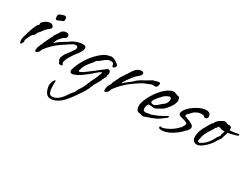

<svg xmlns="http://www.w3.org/2000/svg" viewBox="-71 -1149 2805 2156"><g transform="rotate(30 1331.5 -70.5)"><path d="M239 -426Q230 -426 227.5 -432.5Q225 -439 224 -445Q223 -450 222 -456Q221 -462 221 -468Q221 -476 223.5 -482.5Q226 -489 233 -493Q256 -505 272 -510Q288 -515 298 -515Q313 -515 318 -506Q323 -497 323 -483Q323 -479 323 -475.5Q323 -472 322 -467Q319 -454 302.5 -449Q286 -444 275 -439Q268 -435 258.5 -430.5Q249 -426 241 -426ZM21 5Q17 5 14 -1Q12 -9 9 -15Q6 -21 6 -33Q6 -47 12 -74Q18 -101 35 -155Q48 -196 59 -221Q70 -246 82 -269V-270Q85 -274 91 -277Q97 -280 99 -283H98Q100 -285 99 -289.5Q98 -294 98 -298Q98 -309 105.5 -316.5Q113 -324 121 -331Q129 -339 146 -349Q163 -359 186 -363Q189 -364 192 -364Q195 -364 198 -364Q215 -364 224 -357Q233 -350 237 -342Q239 -340 241 -337Q243 -334 243 -330Q243 -326 239.5 -319.5Q236 -313 225 -303Q220 -297 210.5 -290.5Q201 -284 193 -276Q183 -266 174 -254Q165 -242 157 -231Q150 -221 142 -212.5Q134 -204 126 -195Q122 -191 120 -180.5Q118 -170 111 -163Q104 -154 95.5 -149Q87 -144 82 -135V-136Q77 -127 71 -115Q65 -103 59 -92Q49 -72 46 -62.5Q43 -53 43 -48Q43 -42 45.5 -40Q48 -38 46 -30Q42 -21 35.5 -8Q29 5 21 5Z M212 0Q203 -3 203 -21Q203 -32 206.5 -46Q210 -60 217 -79V-76Q219 -76 221 -83Q223 -90 222 -91Q223 -97 230.5 -104.5Q238 -112 237 -113V-114Q239 -118 237 -119Q235 -120 238 -127Q249 -150 258 -169.5Q267 -189 276 -205Q276 -205 278 -212Q280 -219 283 -225V-223Q284 -227 288 -230.5Q292 -234 293 -235Q298 -244 298 -248Q298 -250 297 -250Q296 -250 296 -251Q296 -252 298 -255.5Q300 -259 306 -267H305Q309 -272 317.5 -285Q326 -298 334.5 -311Q343 -324 345 -328Q353 -345 370.5 -353.5Q388 -362 405 -362Q421 -362 432.5 -354.5Q444 -347 444 -330Q444 -314 436.5 -308Q429 -302 416.5 -295.5Q404 -289 389 -273Q360 -242 350 -222.5Q340 -203 338 -182Q342 -187 347 -191Q368 -212 394.5 -229.5Q421 -247 462 -272H464Q465 -272 477.5 -281Q490 -290 503.5 -299.5Q517 -309 520 -309Q520 -309 532 -315Q544 -321 557 -325Q601 -340 633 -340Q656 -340 667 -332Q676 -326 676 -308Q676 -295 670 -278V-280Q669 -280 666 -272.5Q663 -265 660 -260Q658 -257 653 -249Q648 -241 647 -239V-240Q641 -229 636 -223.5Q631 -218 624 -209Q614 -197 597 -172.5Q580 -148 564.5 -120.5Q549 -93 544 -71Q543 -65 540.5 -57.5Q538 -50 539 -45V-44Q539 -42 543 -38.5Q547 -35 548 -33Q552 -29 552 -24Q552 -18 545.5 -13.5Q539 -9 522 -11Q511 -11 507.5 -17Q504 -23 500 -30V-31Q500 -33 499.5 -35Q499 -37 499 -41Q500 -43 496.5 -43.5Q493 -44 489 -51Q489 -51 488 -61Q487 -71 487 -75Q487 -85 494 -99.5Q501 -114 505 -125Q510 -136 526 -157Q542 -178 559.5 -200.5Q577 -223 586 -238Q596 -255 596 -268Q596 -280 589 -285.5Q582 -291 573 -291Q568 -291 558.5 -290Q549 -289 540 -285Q536 -284 526.5 -277Q517 -270 508 -264Q499 -258 496 -258Q489 -253 483 -248.5Q477 -244 467 -238L436 -218Q386 -186 341.5 -144Q297 -102 265 -58Q261 -53 259 -44Q257 -35 254 -29Q250 -22 246 -19.5Q242 -17 240 -15Q232 -5 224.5 -2.5Q217 0 212 0Z M621 374Q588 374 568.5 351.5Q549 329 540.5 298.5Q532 268 532 244Q537 221 539.5 207.5Q542 194 558 174Q565 167 569 167Q574 167 573.5 177Q573 187 573 199Q573 214 573 238Q573 262 576.5 286.5Q580 311 590.5 327.5Q601 344 621 344Q659 344 688.5 324.5Q718 305 742 274.5Q766 244 787 211Q795 199 805 189Q815 179 822 168Q830 156 834.5 143Q839 130 846 120Q877 77 897 25Q917 -27 944 -77Q949 -93 959 -114Q970 -140 973.5 -151Q977 -162 977 -166.5Q977 -171 977 -175Q967 -168 961.5 -165.5Q956 -163 949 -159Q942 -155 927 -140L926 -139Q925 -140 919.5 -134Q914 -128 910 -126Q904 -122 891 -109.5Q878 -97 873 -93Q839 -68 816 -50Q793 -32 761 -15L755 -8L753 -7Q751 -7 743.5 -6Q736 -5 740 -5H741Q734 -1 727.5 1.5Q721 4 716 7Q703 12 692 12Q680 12 671.5 5Q663 -2 663 -17Q663 -21 663.5 -25Q664 -29 665 -33Q674 -66 694.5 -111Q715 -156 750 -207Q785 -258 837 -307Q867 -336 899.5 -354Q932 -372 966 -376Q968 -376 973 -378Q978 -380 982 -380Q990 -380 997.5 -377Q1005 -374 1013 -374Q1013 -374 1024 -368.5Q1035 -363 1049 -354Q1063 -345 1073.5 -335.5Q1084 -326 1084 -317Q1084 -307 1076.5 -299Q1069 -291 1067 -287Q1064 -283 1057 -283Q1042 -283 1040 -298Q1040 -308 1036.5 -315Q1033 -322 1028 -327Q1026 -329 1013 -331Q1000 -333 995 -333Q976 -333 950.5 -318Q925 -303 896 -277Q883 -266 871.5 -260Q860 -254 851 -245Q847 -241 843.5 -232.5Q840 -224 835 -219Q799 -181 780 -151.5Q761 -122 753.5 -100Q746 -78 741 -60Q741 -52 746 -52H756Q773 -57 796 -72.5Q819 -88 842.5 -106.5Q866 -125 883 -138Q888 -143 893.5 -145Q899 -147 902 -150Q907 -154 910.5 -158Q914 -162 918 -165Q948 -188 962.5 -199Q977 -210 983 -214.5Q989 -219 993 -221.5Q997 -224 1004 -230Q1016 -239 1025 -239Q1036 -239 1042.5 -230.5Q1049 -222 1050 -214Q1052 -206 1052 -199Q1052 -187 1048 -179Q1043 -173 1043 -168Q1043 -166 1044 -164Q1045 -162 1045 -159Q1045 -156 1043 -150.5Q1041 -145 1034 -134V-135Q1029 -125 1027 -120.5Q1025 -116 1020 -108Q1012 -83 998 -60Q984 -37 967 -8Q954 26 939 59.5Q924 93 901 126Q878 158 849.5 200.5Q821 243 786.5 282.5Q752 322 710.5 348Q669 374 621 374Z M1108 0Q1099 -2 1099 -21Q1099 -54 1118 -92Q1124 -99 1128.5 -106Q1133 -113 1133 -122Q1133 -128 1139 -140.5Q1145 -153 1152.5 -167.5Q1160 -182 1166 -193Q1172 -204 1172 -206Q1174 -211 1176.5 -217.5Q1179 -224 1179 -224Q1189 -239 1203.5 -261Q1218 -283 1238 -312H1237Q1251 -335 1262.5 -351.5Q1274 -368 1284 -378Q1316 -410 1357 -410Q1382 -410 1382 -388Q1382 -369 1359 -349Q1350 -341 1340.5 -333.5Q1331 -326 1323 -318Q1315 -309 1301 -291.5Q1287 -274 1268 -248Q1266 -245 1257.5 -233.5Q1249 -222 1240.5 -208.5Q1232 -195 1228.5 -185.5Q1225 -176 1232 -177Q1246 -197 1301 -236Q1324 -252 1339 -268Q1354 -284 1369 -294Q1374 -296 1380 -300Q1386 -304 1393 -311H1394Q1421 -325 1452 -342.5Q1483 -360 1517 -382Q1520 -384 1525 -382Q1570 -398 1587 -398Q1604 -398 1604 -383Q1604 -380 1601.5 -368Q1599 -356 1592.5 -345Q1586 -334 1574 -334H1530Q1497 -321 1459.5 -306.5Q1422 -292 1382 -263H1381Q1234 -166 1161 -58Q1160 -53 1157 -46Q1154 -39 1150 -29Q1135 -3 1108 0Z M1615 26Q1612 26 1602 22.5Q1592 19 1581 16Q1570 13 1565 13H1564Q1545 13 1535.5 -2.5Q1526 -18 1523 -31Q1522 -36 1521.5 -41.5Q1521 -47 1521 -53Q1521 -86 1537 -128Q1553 -170 1580.5 -215Q1608 -260 1643 -299Q1679 -340 1716 -363Q1753 -386 1783 -389Q1799 -389 1816 -380Q1833 -371 1840 -371H1841Q1862 -371 1869 -354Q1876 -337 1876 -320Q1876 -310 1872 -299Q1868 -288 1865.5 -281Q1863 -274 1865 -276L1866 -277Q1855 -257 1841.5 -236.5Q1828 -216 1798 -183Q1786 -170 1765.5 -157.5Q1745 -145 1726 -135Q1707 -125 1699 -121Q1691 -117 1678 -117Q1665 -117 1649.5 -120Q1634 -123 1623 -123Q1617 -123 1612 -122Q1607 -121 1605 -116Q1589 -90 1589 -64Q1589 -48 1596.5 -37.5Q1604 -27 1622 -27Q1628 -27 1635 -28Q1642 -29 1649 -32Q1666 -35 1673 -35Q1680 -35 1688.5 -37Q1697 -39 1717 -47Q1739 -56 1750.5 -60Q1762 -64 1768.5 -67Q1775 -70 1782 -74Q1789 -78 1804 -86Q1815 -92 1816.5 -92Q1818 -92 1822 -94.5Q1826 -97 1843 -108Q1861 -120 1871 -120Q1878 -120 1878 -115Q1878 -111 1871.5 -103Q1865 -95 1849 -84Q1832 -72 1810.5 -56Q1789 -40 1771 -31Q1765 -30 1760.5 -26.5Q1756 -23 1748 -21L1692 3L1693 2Q1696 -1 1686.5 2Q1677 5 1662.5 11Q1648 17 1634.5 21.5Q1621 26 1615 26ZM1654 -146Q1658 -146 1662 -146.5Q1666 -147 1670 -148Q1677 -154 1683 -157Q1689 -160 1699 -167Q1709 -174 1727 -192Q1742 -207 1753 -213.5Q1764 -220 1771 -228Q1792 -257 1793.5 -272Q1795 -287 1795 -300Q1783 -316 1773 -316Q1767 -316 1755 -311Q1738 -304 1727.5 -298Q1717 -292 1697 -272Q1674 -248 1655 -225.5Q1636 -203 1625 -180Q1624 -176 1622.5 -172.5Q1621 -169 1621 -167Q1621 -156 1631 -151Q1641 -146 1654 -146Z M1883 57Q1867 57 1856 55Q1845 53 1846 46Q1844 46 1840 42L1839 40Q1839 32 1844 27L1845 26Q1846 25 1848 25Q1855 25 1864 27Q1873 29 1877 28Q1920 15 1955.5 -5Q1991 -25 2016 -47Q2026 -55 2034.5 -64Q2043 -73 2050 -81Q2052 -84 2056.5 -85.5Q2061 -87 2062 -88L2063 -89Q2063 -91 2062.5 -92.5Q2062 -94 2064 -98Q2084 -126 2084 -141Q2084 -150 2079 -152Q2068 -162 2048.5 -168Q2029 -174 2010 -178.5Q1991 -183 1981 -187Q1963 -195 1963 -214Q1963 -233 1978.5 -257.5Q1994 -282 2022 -307Q2067 -345 2117 -368.5Q2167 -392 2205 -392Q2225 -392 2240 -384Q2255 -376 2261 -358Q2264 -349 2264 -341Q2264 -328 2257.5 -318.5Q2251 -309 2242 -309Q2240 -309 2234.5 -308Q2229 -307 2225 -308Q2221 -310 2217 -315Q2213 -320 2211 -320H2210Q2206 -322 2204.5 -324Q2203 -326 2198 -326H2194L2174 -327Q2159 -327 2140 -321Q2121 -315 2095 -298V-299Q2086 -292 2076 -281.5Q2066 -271 2057 -260Q2051 -254 2043.5 -248Q2036 -242 2034 -237Q2030 -229 2030 -223Q2030 -217 2035 -213Q2051 -206 2079 -197.5Q2107 -189 2137 -169Q2143 -165 2149.5 -156.5Q2156 -148 2156 -135Q2156 -125 2152 -116Q2149 -111 2143 -104.5Q2137 -98 2135 -93L2134 -92Q2116 -74 2088 -45.5Q2060 -17 2009 14Q1970 38 1936 47.5Q1902 57 1883 57Z M2300 -1Q2284 -1 2275 -6.5Q2266 -12 2258 -18Q2240 -33 2240 -73Q2240 -102 2251 -139.5Q2262 -177 2287 -218V-217Q2298 -237 2309.5 -257Q2321 -277 2334 -296Q2338 -300 2342 -301.5Q2346 -303 2348 -305Q2348 -309 2350.5 -316.5Q2353 -324 2357 -327Q2375 -351 2398 -363Q2421 -375 2434 -383H2433Q2439 -386 2447 -386Q2467 -386 2494 -371Q2498 -371 2502.5 -372.5Q2507 -374 2512 -374Q2522 -374 2532.5 -367Q2543 -360 2541 -345Q2540 -342 2540 -340Q2540 -338 2540 -336Q2540 -325 2548 -325Q2552 -325 2556 -326Q2560 -327 2564 -327Q2575 -327 2595 -330.5Q2615 -334 2633.5 -337.5Q2652 -341 2659 -341Q2663 -338 2663 -334Q2663 -330 2659.5 -325Q2656 -320 2652 -318Q2652 -318 2639.5 -314.5Q2627 -311 2609 -306Q2591 -301 2573.5 -296.5Q2556 -292 2546 -291L2536 -290Q2535 -278 2530 -264Q2525 -250 2519 -233Q2517 -228 2516 -220.5Q2515 -213 2512 -205Q2505 -193 2496 -181Q2487 -169 2479 -156Q2473 -146 2466.5 -134.5Q2460 -123 2451 -111Q2431 -85 2404.5 -59.5Q2378 -34 2350.5 -17.5Q2323 -1 2300 -1ZM2309 -34Q2329 -34 2364.5 -62.5Q2400 -91 2431 -136H2430Q2438 -148 2446.5 -164Q2455 -180 2460 -191Q2460 -191 2465.5 -197Q2471 -203 2477 -210.5Q2483 -218 2484 -222Q2485 -224 2485 -227Q2485 -229 2484.5 -230.5Q2484 -232 2484 -236V-237Q2490 -252 2494 -264Q2498 -276 2499 -285Q2492 -285 2477 -286Q2462 -287 2452.5 -288Q2443 -289 2452 -289H2455Q2455 -290 2446 -293Q2437 -296 2432 -298Q2429 -297 2426 -297Q2421 -297 2418.5 -299Q2416 -301 2413 -298Q2409 -294 2408 -288Q2407 -282 2400 -275L2399 -274Q2399 -275 2394 -272Q2389 -269 2390 -269L2389 -267Q2387 -266 2386.5 -261.5Q2386 -257 2383 -252Q2373 -236 2361.5 -218.5Q2350 -201 2340 -185V-186Q2330 -168 2320 -147Q2310 -126 2305 -106Q2305 -101 2303.5 -96.5Q2302 -92 2302 -89V-88Q2302 -77 2298 -69Q2294 -61 2294 -53Q2297 -46 2296 -42.5Q2295 -39 2299 -37Q2304 -34 2309 -34Z"/></g></svg>

Font: Vujahday Script
Style: Regular
Weight: 400
Designer: Robert E. Leuschke
Foundry: Robert E. Leuschke
Version: Version 1.010; ttfautohint (v1.8.3)